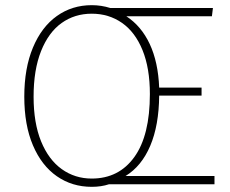

<svg xmlns="http://www.w3.org/2000/svg" viewBox="-20 -713 891 743"><path d="M810 0H402Q372 10 335 10Q259 10 200 -31Q141 -72 107.5 -150.5Q74 -229 74 -339Q74 -449 107.5 -529Q141 -609 200 -651Q259 -693 335 -693Q372 -693 407 -682H804L800 -650H469Q527 -612 559.5 -542.5Q592 -473 596 -374H760V-343H596Q595 -228 561.5 -149Q528 -70 466 -32H810ZM335 -22Q440 -22 500 -105.5Q560 -189 560 -349Q560 -449 531.5 -519Q503 -589 452 -624.5Q401 -660 335 -660Q269 -660 218.5 -624Q168 -588 139 -515.5Q110 -443 110 -339Q110 -237 139 -166Q168 -95 219 -58.5Q270 -22 335 -22Z"/></svg>

Font: FiraGO UltraLight
Style: Regular
Weight: 200
Designer: bBox Type
Foundry: bBox Type GmbH
Version: Version 1.001